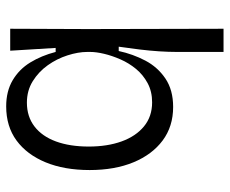

<svg xmlns="http://www.w3.org/2000/svg" viewBox="-81 -649 743 621"><g transform="rotate(90 290.5 -338.5)"><path d="M324 13Q275 13 239.5 -8Q204 -29 182 -65Q160 -101 148 -147H135L144 0H73L74 -252L73 -690H148V-539Q148 -512 146 -481.5Q144 -451 140 -418Q136 -385 131 -351H145Q155 -397 176 -437Q197 -477 234 -502Q271 -527 326 -527Q389 -527 434.5 -493Q480 -459 505 -398.5Q530 -338 530 -257Q530 -175 505 -114.5Q480 -54 434.5 -20.5Q389 13 324 13ZM312 -54Q357 -54 389 -78.5Q421 -103 437.5 -148Q454 -193 454 -254Q454 -314 437.5 -360Q421 -406 389 -432.5Q357 -459 311 -459Q276 -459 249 -444.5Q222 -430 203 -407Q184 -384 172 -356.5Q160 -329 154 -303.5Q148 -278 148 -259V-249Q148 -220 159 -185.5Q170 -151 191 -121.5Q212 -92 242.5 -73Q273 -54 312 -54Z"/></g></svg>

Font: Bricolage Grotesque 36pt Light
Style: Regular
Weight: 300
Designer: Mathieu Triay
Foundry: Atelier Triay
Version: Version 1.001;gftools[0.9.33.dev8+g029e19f]